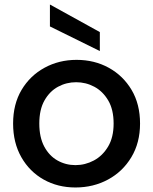

<svg xmlns="http://www.w3.org/2000/svg" viewBox="-20 -823 678 850"><path d="M314 7Q236 7 173.5 -28Q111 -63 74.5 -127Q38 -191 38 -276Q38 -362 75.5 -425Q113 -488 177 -523Q241 -558 319 -558Q398 -558 461.5 -523Q525 -488 562.5 -425Q600 -362 600 -276Q600 -191 561.5 -127Q523 -63 458 -28Q393 7 314 7ZM314 -92Q357 -92 395.5 -112.5Q434 -133 458.5 -174Q483 -215 483 -276Q483 -338 459 -378.5Q435 -419 397.5 -439Q360 -459 317 -459Q274 -459 237 -439Q200 -419 177 -378.5Q154 -338 154 -276Q154 -215 176 -174Q198 -133 234.5 -112.5Q271 -92 314 -92ZM201 -803 422 -681V-597L201 -706Z"/></svg>

Font: Parkinsans Light Medium
Style: Regular
Weight: 500
Version: Version 1.000